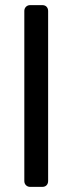

<svg xmlns="http://www.w3.org/2000/svg" viewBox="-20 -730 283 750"><path d="M98 0Q88 0 81.5 -6.5Q75 -13 75 -23V-687Q75 -697 81.5 -703.5Q88 -710 98 -710H145Q156 -710 162 -703.5Q168 -697 168 -687V-23Q168 -13 162 -6.5Q156 0 145 0Z"/></svg>

Font: DVN-Rubik
Style: Regular
Weight: 400
Designer: Hubert and Fischer
Foundry: Hubert & Fischer
Version: Version 2.102